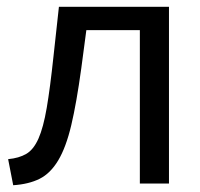

<svg xmlns="http://www.w3.org/2000/svg" viewBox="-20 -542 592 567"><path d="M4 -72Q36 -75 57.5 -87.5Q79 -100 93.5 -132.5Q108 -165 118 -223.5Q128 -282 138 -376L154 -522H479V0H393V-453H235L220 -340Q206 -238 190.5 -172.5Q175 -107 152 -68.5Q129 -30 97 -14Q65 2 19 5Z"/></svg>

Font: Boldmen Medium
Style: Regular
Weight: 400
Designer: Matt McInerney, Pablo Impallari, Rodrigo Fuenzalida
Foundry: LIVING CONCEPT
Version: Version 1.000